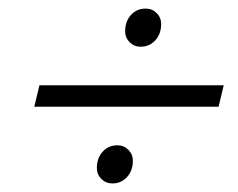

<svg xmlns="http://www.w3.org/2000/svg" viewBox="-20 -566 555 448"><path d="M60 -317 72 -367H502L490 -317ZM242 -138Q227 -138 216.5 -148.5Q206 -159 206 -174Q206 -197 219.5 -212Q233 -227 254 -227Q269 -227 279.5 -216.5Q290 -206 290 -191Q290 -168 276.5 -153Q263 -138 242 -138ZM308 -457Q293 -457 282.5 -467.5Q272 -478 272 -493Q272 -516 285.5 -531Q299 -546 320 -546Q335 -546 345.5 -535.5Q356 -525 356 -510Q356 -487 342.5 -472Q329 -457 308 -457Z"/></svg>

Font: Platypi Light Light
Style: Italic
Weight: 300
Italic angle: -13°
Version: Version 1.200